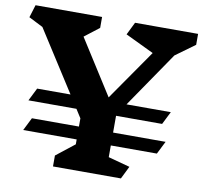

<svg xmlns="http://www.w3.org/2000/svg" viewBox="-91 -877 1023 969"><g transform="rotate(10 420.5 -393.0)"><path d="M553 -373H780L747 -307H511V-221H780L747 -155H511V-95L622 -65L590 0H242V-56L336 -130V-155H62L95 -221H336V-263L308 -307H62L95 -373H266L67 -684L-6 -721L14 -786H355V-730L280 -672L458 -392L638 -651L492 -721L524 -786H847V-730L748 -658Z"/></g></svg>

Font: InknutAntiqua
Style: Bold
Weight: 700
Designer: Claus Eggers Srensen
Foundry: Claus Eggers Srensen
Version: Version 1.000; ttfautohint (v1.2) -l 7 -r 28 -G 50 -x 13 -D 